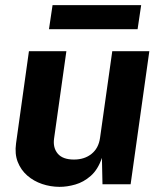

<svg xmlns="http://www.w3.org/2000/svg" viewBox="-20 -716 626 746"><path d="M210.8 10Q176.2 9.8 143.7 -1.1Q111.2 -12.1 86.3 -33.6Q61.5 -55.1 49 -86.6Q36.6 -118.1 42.4 -159.2L92.4 -517H237.9L190.1 -177.8Q185.1 -142 204.4 -119Q223.7 -96.1 267.4 -96.1Q308.5 -96.1 335.9 -118.3Q363.2 -140.5 368.7 -180.3L416.2 -517H560.2L487.5 0H378.2L376 -102.6Q360.6 -57.2 332.7 -32.7Q304.9 -8.3 272.6 0.9Q240.3 10.2 210.8 10ZM170.3 -602.6 184.2 -696H528.5L514.6 -602.6Z"/></svg>

Font: Public Sans Thin
Style: Italic
Weight: 100
Italic angle: -8°
Designer: The Public Sans project authors (U.S. Web Design System). Libre Franklin designed by Pablo Impallari and Rodrigo Fuenzal
Version: Version 2.000